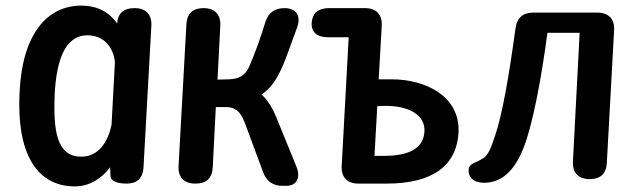

<svg xmlns="http://www.w3.org/2000/svg" viewBox="-20 -617 2261 685"><path d="M492 -20 520 -526C522 -565 500 -588 461 -588H459C421 -588 400 -569 398 -533C369 -575 325 -597 270 -597C150 -597 60 -498 50 -290C37 -41 130 48 247 48C297 48 341 22 373 -20L374 9C374 28 395 38 432 38C469 38 490 19 492 -20ZM175 -279C181 -398 210 -491 292 -491C348 -491 384 -452 390 -395L378 -172C366 -113 333 -58 270 -58C182 -58 170 -151 175 -279Z M739 -20 750 -235H786C830 -235 843 -206 856 -172L919 -2C931 30 954 46 988 46H1001C1039 46 1054 17 1037 -24L966 -198C953 -230 936 -259 913 -280C959 -310 983 -360 1014 -448L1040 -519C1055 -560 1037 -588 995 -588C960 -588 938 -572 927 -539C911 -487 892 -432 869 -379C854 -346 831 -335 796 -334L756 -333L766 -526C768 -565 746 -588 707 -588H706C668 -588 647 -569 645 -530L617 -24C615 15 637 38 676 38H678C716 38 737 19 739 -20Z M1616 -150C1619 -274 1498 -334 1378 -334H1331L1342 -526C1344 -565 1322 -588 1283 -588H1154C1116 -588 1095 -571 1092 -536C1090 -502 1111 -484 1151 -484H1224L1199 -24C1197 15 1219 38 1258 38H1360C1522 38 1612 -25 1616 -150ZM1316 -61 1326 -238 1341 -239C1441 -243 1500 -205 1494 -144C1489 -87 1438 -61 1351 -61Z M1652 -11C1650 13 1667 34 1704 35C1749 36 1807 16 1848 -90C1880 -170 1912 -339 1933 -500H2048L2024 -40C2022 -1 2044 22 2083 22H2084C2122 22 2143 3 2145 -36L2171 -510C2173 -549 2151 -572 2112 -572H1882C1845 -572 1824 -553 1819 -515C1797 -352 1772 -207 1746 -132C1733 -95 1725 -67 1705 -53C1676 -34 1654 -36 1652 -11Z"/></svg>

Font: 寒蝉团圆体 Round
Style: Regular
Weight: 500
Designer: 寒蝉字型
Version: Version 2.700;Glyphs 3.1.1 (3135)